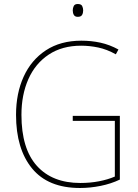

<svg xmlns="http://www.w3.org/2000/svg" viewBox="-20 -928 691 958"><path d="M343 -350H578V-32Q534 -11 482 -0.5Q430 10 379 10Q220 10 140 -87.5Q60 -185 60 -355Q60 -462 98 -545.5Q136 -629 209 -677Q282 -725 386 -725Q436 -725 481.5 -715Q527 -705 571 -681L558 -657Q513 -682 470 -691Q427 -700 385 -700Q290 -700 223 -655.5Q156 -611 121.5 -533Q87 -455 87 -355Q87 -186 164 -100.5Q241 -15 381 -15Q430 -15 474 -23.5Q518 -32 553 -47V-325H343ZM368 -908Q385 -908 390 -898Q395 -888 395 -876Q395 -863 389.5 -853.5Q384 -844 368 -844Q354 -844 348.5 -853.5Q343 -863 343 -876Q343 -888 348 -898Q353 -908 368 -908Z"/></svg>

Font: Noto Sans Bengali SemiCondensed Thin
Style: Regular
Weight: 100
Width: 4
Designer: Joana Ranito - Universal Thirst; Jelle Bosma - Monotype Design Team
Foundry: Universal Thirst ehf.
Version: Version 3.000; ttfautohint (v1.8.4.7-5d5b)